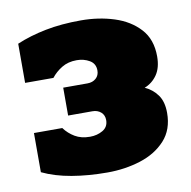

<svg xmlns="http://www.w3.org/2000/svg" viewBox="-66 -836 668 672"><g transform="rotate(-10 268.0 -499.5)"><path d="M263.7 -229Q195.8 -229 137.2 -239Q78.6 -249 33.7 -270.5V-409.7H134.3Q149.4 -389.2 171.6 -376Q193.8 -362.8 225.1 -362.8Q250.5 -362.8 270.5 -374.5Q290.5 -386.2 290.5 -410.6Q290.5 -428.2 278.6 -438.7Q266.6 -449.2 248.5 -449.2H162.1V-548.3H248.5Q266.6 -548.3 278.6 -558.8Q290.5 -569.3 290.5 -586.9Q290.5 -611.3 270.5 -623Q250.5 -634.8 225.1 -634.8Q194.3 -634.8 171.9 -621.1Q149.4 -607.4 134.3 -587.9H33.7V-727.1Q80.6 -747.1 137.5 -758.3Q194.3 -769.5 263.7 -769.5Q326.7 -769.5 381.6 -752Q436.5 -734.4 470.7 -697Q504.9 -659.7 504.9 -599.1Q504.9 -559.1 487.8 -534.2Q470.7 -509.3 442.9 -498.5Q470.2 -486.3 487.5 -462.4Q504.9 -438.5 504.9 -398.4Q504.9 -338.9 470.5 -301.3Q436 -263.7 380.9 -246.3Q325.7 -229 263.7 -229Z"/></g></svg>

Font: Holtwood One SC
Style: Regular
Weight: 400
Designer: Vernon Adams
Foundry: Vernon Adams
Version: Version 1.100; ttfautohint (v1.8.4.7-5d5b)